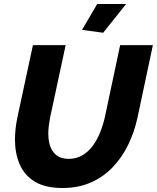

<svg xmlns="http://www.w3.org/2000/svg" viewBox="-20 -936 786 962"><path d="M293 6Q207 6 154.5 -26Q102 -58 78.5 -113Q55 -168 55 -236Q55 -263 58 -290.5Q61 -318 67 -347L145 -710H309L231 -347Q227 -325 224.5 -305Q222 -285 222 -266Q222 -230 232 -202Q242 -174 264.5 -157Q287 -140 324 -140Q362 -140 392 -157.5Q422 -175 444 -204.5Q466 -234 481 -271Q496 -308 505 -347L582 -710H746L669 -347Q653 -273 621.5 -209Q590 -145 543 -96.5Q496 -48 433.5 -21Q371 6 293 6ZM497 -772 391 -786 467 -916H612Z"/></svg>

Font: Raleway Thin ExtraBold
Style: Italic
Weight: 800
Italic angle: -12°
Version: Version 4.026